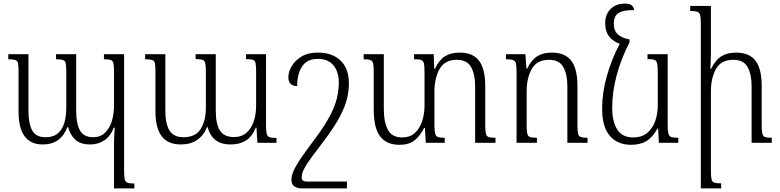

<svg xmlns="http://www.w3.org/2000/svg" viewBox="-20 -793 4332 1066"><path d="M557 -492H669V155Q669 187 672.5 202Q676 217 688 221.5Q700 226 726 226V253H613V-4Q613 -24 614.5 -44Q616 -64 617 -84H612Q592 -35 558 -13Q524 9 481 9Q427 9 398.5 -17Q370 -43 358 -87H354Q337 -41 303 -16Q269 9 217 9Q83 9 83 -173V-396Q83 -428 80 -442Q77 -456 64.5 -460Q52 -464 26 -464V-492H138V-178Q138 -106 159 -68.5Q180 -31 233 -31Q276 -31 301 -52.5Q326 -74 337 -110.5Q348 -147 348 -193V-393Q348 -426 345 -441Q342 -456 329.5 -460Q317 -464 291 -464V-492H403V-178Q403 -105 424.5 -68Q446 -31 498 -31Q537 -31 562.5 -55.5Q588 -80 600.5 -119.5Q613 -159 613 -207V-393Q613 -425 610 -440Q607 -455 595.5 -459.5Q584 -464 557 -464Z M1346 -492H1457V-98Q1457 -66 1460.5 -51Q1464 -36 1476 -31.5Q1488 -27 1515 -27V0H1409L1404 -84H1400Q1380 -35 1345.5 -13Q1311 9 1262 9Q1205 9 1174.5 -17Q1144 -43 1133 -87H1129Q1111 -41 1074.5 -16Q1038 9 984 9Q912 9 877.5 -37Q843 -83 843 -173V-396Q843 -428 840 -442Q837 -456 824.5 -460Q812 -464 786 -464V-492H898V-178Q898 -106 921 -68.5Q944 -31 999 -31Q1066 -31 1094.5 -77.5Q1123 -124 1123 -193V-395Q1123 -427 1119.5 -442Q1116 -457 1104 -461Q1092 -465 1066 -465V-492H1178V-178Q1178 -105 1201 -68.5Q1224 -32 1279 -32Q1321 -32 1348.5 -56Q1376 -80 1389 -119.5Q1402 -159 1402 -207V-394Q1402 -427 1399 -442Q1396 -457 1384 -461Q1372 -465 1346 -465Z M1745 -501Q1825 -501 1871 -456.5Q1917 -412 1917 -331Q1917 -288 1906.5 -244.5Q1896 -201 1868 -147.5Q1840 -94 1786 -21Q1741 38 1714.5 74Q1688 110 1675.5 131.5Q1663 153 1659 166Q1655 179 1655 191Q1655 203 1661.5 209Q1668 215 1687 215H1906V253H1656Q1630 253 1614 241.5Q1598 230 1598 204Q1598 190 1603 173.5Q1608 157 1622 131.5Q1636 106 1663.5 67Q1691 28 1736 -32Q1786 -100 1813 -152Q1840 -204 1850.5 -248Q1861 -292 1861 -334Q1861 -394 1831.5 -430Q1802 -466 1745 -466Q1685 -466 1657.5 -424.5Q1630 -383 1630 -315Q1607 -315 1594 -327Q1581 -339 1581 -365Q1581 -394 1599.5 -425.5Q1618 -457 1654 -479Q1690 -501 1745 -501Z M2674 -99Q2674 -67 2677.5 -51.5Q2681 -36 2693 -32Q2705 -28 2731 -28V0H2618V-314Q2618 -380 2595.5 -420.5Q2573 -461 2516 -461Q2450 -461 2421 -410.5Q2392 -360 2392 -284V-100Q2392 -67 2396 -51.5Q2400 -36 2412 -32Q2424 -28 2449 -28V0H2344L2339 -83H2335Q2313 -39 2282 -14Q2251 11 2198 11Q2127 11 2091 -35.5Q2055 -82 2055 -184V-394Q2055 -426 2051.5 -441Q2048 -456 2036 -460Q2024 -464 1999 -464V-492H2111V-188Q2111 -115 2133.5 -72.5Q2156 -30 2213 -30Q2256 -30 2283 -54.5Q2310 -79 2323.5 -119.5Q2337 -160 2337 -208V-394Q2337 -426 2333.5 -441Q2330 -456 2318 -460Q2306 -464 2279 -464V-492H2388L2391 -411H2395Q2418 -460 2450.5 -480.5Q2483 -501 2532 -501Q2605 -501 2639.5 -456Q2674 -411 2674 -317Z M3242 -28V0H3130V-314Q3130 -381 3107.5 -421Q3085 -461 3028 -461Q2961 -461 2932.5 -410.5Q2904 -360 2904 -284V-98Q2904 -66 2907.5 -51Q2911 -36 2923 -32Q2935 -28 2961 -28V0H2848V-394Q2848 -426 2844.5 -440.5Q2841 -455 2828.5 -459.5Q2816 -464 2789 -464V-492H2897L2903 -411H2906Q2930 -460 2962.5 -480.5Q2995 -501 3043 -501Q3117 -501 3151.5 -456Q3186 -411 3186 -317V-99Q3186 -67 3189.5 -51.5Q3193 -36 3205 -32Q3217 -28 3242 -28Z M3483 11Q3410 11 3366.5 -38Q3323 -87 3323 -190Q3323 -276 3348.5 -368.5Q3374 -461 3421 -550Q3383 -563 3361.5 -591Q3340 -619 3340 -665Q3340 -713 3370 -743Q3400 -773 3449 -773Q3475 -773 3487 -763.5Q3499 -754 3501 -737Q3453 -737 3429 -728Q3405 -719 3396.5 -702Q3388 -685 3388 -661Q3388 -622 3410.5 -602Q3433 -582 3475 -574V-558Q3428 -466 3403.5 -374Q3379 -282 3379 -194Q3379 -118 3407 -74Q3435 -30 3495 -30Q3544 -30 3574 -55.5Q3604 -81 3618 -121.5Q3632 -162 3632 -208V-391Q3632 -425 3628.5 -441Q3625 -457 3612.5 -461Q3600 -465 3575 -465V-492H3687V-100Q3687 -67 3691 -51.5Q3695 -36 3707.5 -32Q3720 -28 3746 -28V0H3638L3634 -79H3630Q3603 -30 3569 -9.5Q3535 11 3483 11Z M4265 -28V0H4153V-314Q4153 -381 4130.5 -421Q4108 -461 4051 -461Q3984 -461 3955.5 -410.5Q3927 -360 3927 -284V155Q3927 188 3930.5 202.5Q3934 217 3946 221Q3958 225 3984 225V253H3871V-662Q3871 -694 3867.5 -708.5Q3864 -723 3851.5 -727.5Q3839 -732 3812 -732V-760H3927V-494Q3927 -473 3926 -452Q3925 -431 3924 -411H3928Q3952 -460 3985 -480.5Q4018 -501 4066 -501Q4140 -501 4174.5 -456Q4209 -411 4209 -317V-99Q4209 -67 4212.5 -51.5Q4216 -36 4228 -32Q4240 -28 4265 -28Z"/></svg>

Font: Noto Serif Armenian SemiCondensed Light
Style: Regular
Weight: 300
Width: 4
Designer: Monotype Design Team
Foundry: Monotype Imaging Inc.
Version: Version 2.008; ttfautohint (v1.8.4.7-5d5b)